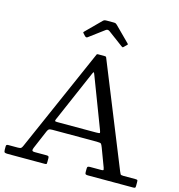

<svg xmlns="http://www.w3.org/2000/svg" viewBox="-136 -1093 1132 1212"><g transform="rotate(15 430.0 -487.0)"><path d="M408 -626Q413.5 -639 416 -638.5Q418.5 -638 424 -623L548 -298Q554 -282 553 -278.5Q552 -275 529 -275H276Q262.5 -275 260.5 -277.5Q258.5 -280 262 -289ZM0 -21Q0 -6 5.5 -3Q11 0 25 0H264Q276 0 278 -2Q280 -4 280 -16V-40Q280 -49.5 276.5 -52.2Q273 -55 264 -55H188.5Q172 -55 170 -61Q168 -67 173 -79L224.5 -200Q229.5 -211.5 235.2 -215.8Q241 -220 258 -220H548Q572 -220 576.5 -215Q581 -210 587.5 -193L632.5 -73Q635 -66 635.5 -60.5Q636 -55 624 -55H548Q538.5 -55 534.2 -52.2Q530 -49.5 530 -39V-16Q530 -5 534.8 -2.5Q539.5 0 549 0H844Q855.5 0 857.8 -3Q860 -6 860 -17.5V-39.5Q860 -49.5 858 -52.2Q856 -55 846 -55H767Q750 -55 747 -60Q744 -65 739 -77L467.5 -749Q466 -753 463.2 -754Q460.5 -755 454.5 -755H414.5Q409.5 -755 407.5 -754.2Q405.5 -753.5 404 -750L107.5 -75Q103 -64.5 98 -59.8Q93 -55 77 -55H14Q6 -55 3 -52.2Q0 -49.5 0 -42ZM303.5 -845Q313 -835.5 321.5 -842L420 -915.5Q432 -924.5 445 -915L542.5 -842.5Q549 -838 551 -837.8Q553 -837.5 558.5 -843L575 -859.5Q579 -863.5 578.8 -865Q578.5 -866.5 574.5 -870L478.5 -966Q474 -970.5 469.8 -972.5Q465.5 -974.5 455.5 -974.5H413Q402 -974.5 397 -973Q392 -971.5 386.5 -966L292.5 -872Q287 -866.5 287 -864.5Q287 -862.5 292.5 -857Z"/></g></svg>

Font: Besley
Style: Regular
Weight: 400
Designer: Owen Earl
Foundry: indestructible type*
Version: Version 4.000